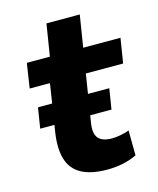

<svg xmlns="http://www.w3.org/2000/svg" viewBox="-101 -712 657 796"><g transform="rotate(-15 227.5 -314.5)"><path d="M262 11Q193 11 151.5 -11.5Q110 -34 96 -79.5Q82 -125 92 -193L124 -397H37L53 -503H152L174 -640H317L295 -503H455L438 -397H278L246 -196Q238 -150 255 -129.5Q272 -109 313 -109Q331 -109 351.5 -113Q372 -117 388 -123L389 -16Q360 -2 328 4.5Q296 11 262 11ZM36 -225 50 -313H356L342 -225Z"/></g></svg>

Font: Nunito Sans 7pt SemiCondensed ExtraBold
Style: Italic
Weight: 800
Width: 4
Italic angle: -9°
Designer: Vernon Adams
Foundry: Vernon Adams
Version: Version 3.101;gftools[0.9.27]